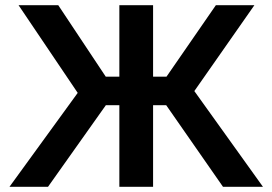

<svg xmlns="http://www.w3.org/2000/svg" viewBox="-20 -720 1050 740"><path d="M839.5 0 583 -368.5 812 -700H960.5L729 -369L993.5 0ZM16.5 0 279.5 -362 51.5 -700H204.5L425.5 -367.5L165 0ZM440 0V-314.5H322.5V-424.5H440V-700H570V-424.5H687.5V-314.5H570V0Z"/></svg>

Font: Geologica Cursive Medium
Style: Regular
Weight: 500
Designer: Sindre Bremnes, Frode Helland
Foundry: Monokrom Skriftforlag AS
Version: Version 1.010;gftools[0.9.28]